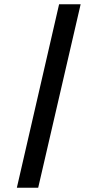

<svg xmlns="http://www.w3.org/2000/svg" viewBox="-20 -715 398 900"><path d="M59 165 257 -695H358L159 165Z"/></svg>

Font: Coval
Style: Italic
Weight: 400
Foundry: Context Ltd
Version: Version 001.000